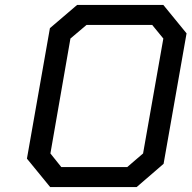

<svg xmlns="http://www.w3.org/2000/svg" viewBox="-20 -757 775 777"><path d="M183 0 89 -115 182 -643 292 -737H641L735 -622L642 -94L533 0ZM228 -81H495L559 -136L641 -601L596 -656H330L265 -601L184 -136Z"/></svg>

Font: Tomorrow
Style: Italic
Weight: 400
Italic angle: -10°
Designer: Tony de Marco, Monica Rizzolli
Foundry: Just in Type
Version: Version 2.002